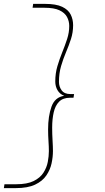

<svg xmlns="http://www.w3.org/2000/svg" viewBox="-59 -760 539 990"><path d="M318 -630Q318 -593 307 -559Q296 -525 281.5 -491Q267 -457 256 -419.5Q245 -382 245 -338Q245 -313 259 -294Q273 -275 304 -275H323L320 -256H302Q266 -256 246 -236Q226 -216 218 -181Q210 -146 210 -102Q210 -68 212 -35.5Q214 -3 214 19Q214 49 207 82Q200 115 180 144.5Q160 174 122 192Q84 210 22 210H-39L-36 190H25Q81 190 114.5 173.5Q148 157 165 130.5Q182 104 187.5 74.5Q193 45 193 19Q193 -4 191 -33Q189 -62 189 -93Q189 -161 206.5 -210Q224 -259 272 -266Q249 -275 237.5 -295Q226 -315 226 -340Q226 -382 237 -419Q248 -456 262 -490.5Q276 -525 287 -558.5Q298 -592 298 -626Q298 -651 286.5 -672.5Q275 -694 247.5 -707Q220 -720 170 -720H109L112 -740H173Q230 -740 261.5 -725Q293 -710 305.5 -685Q318 -660 318 -630Z"/></svg>

Font: Georama ExtraExtended Thin
Style: Italic
Weight: 100
Width: 8
Italic angle: -9°
Designer: Jean-Baptiste Levee
Foundry: Production Type
Version: Version 1.000